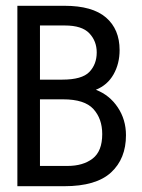

<svg xmlns="http://www.w3.org/2000/svg" viewBox="-20 -643 490 663"><path d="M40 0V-623H203Q299 -623 346 -582.5Q393 -542 393 -470Q393 -423 372 -386Q351 -349 311 -333Q358 -315 386.5 -272.5Q415 -230 415 -176Q415 -95 363.5 -47.5Q312 0 202 0ZM118 -368H195Q263 -368 288.5 -394.5Q314 -421 314 -462Q314 -501 288.5 -528Q263 -555 204 -555H118ZM118 -70H213Q267 -70 300 -95.5Q333 -121 333 -180Q333 -233 302.5 -266.5Q272 -300 198 -300H118Z"/></svg>

Font: Inconsolata SemiCondensed Medium
Style: Regular
Weight: 500
Width: 4
Monospace: yes
Designer: Raph Levien, Cyreal, Brenton Simpson
Foundry: Raph Levien, Cyreal, Google
Version: Version 3.001; ttfautohint (v1.8.2.53-6de2)